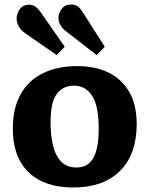

<svg xmlns="http://www.w3.org/2000/svg" viewBox="-20 -820 664 854"><path d="M306 14Q178 14 107.5 -53.5Q37 -121 37 -247Q37 -340 72.5 -402Q108 -464 172.5 -495Q237 -526 324 -526Q403 -526 462 -497.5Q521 -469 554.5 -412Q588 -355 588 -268Q588 -133 513.5 -59.5Q439 14 306 14ZM319 -75Q372 -75 395.5 -118Q419 -161 419 -247Q419 -350 389.5 -394.5Q360 -439 309 -439Q260 -439 232.5 -402Q205 -365 205 -279Q205 -75 319 -75ZM410 -575 276 -679Q257 -693 248.5 -708.5Q240 -724 240 -740Q240 -760 254 -780Q268 -800 297 -800Q311 -800 322.5 -793.5Q334 -787 346 -769L446 -612ZM232 -575 91 -673Q72 -686 63 -703.5Q54 -721 54 -738Q54 -759 68 -779Q82 -799 111 -799Q124 -799 135.5 -792Q147 -785 160 -767L268 -612Z"/></svg>

Font: Literata
Style: Bold
Weight: 700
Designer: Latin by Veronika Burian and Jose Scaglione. Greek by Irene Vlachou. Cyrillic by Vera Evstafieva.
Foundry: TypeTogether
Version: Version 3.103; ttfautohint (v1.8.4.7-5d5b);gftools[0.9.29]